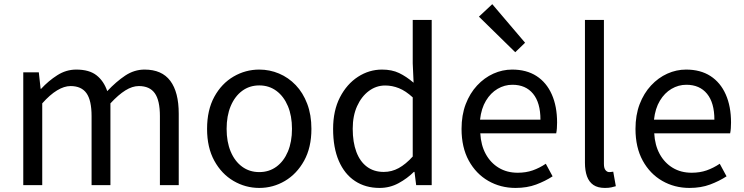

<svg xmlns="http://www.w3.org/2000/svg" viewBox="-20 -892 3584 925"><path d="M92.1 0V-543.4H167L175.7 -464.1H178.1Q213.7 -502.7 256.2 -529.7Q298.6 -556.8 347.4 -556.8Q410.1 -556.8 445.2 -529.1Q480.2 -501.5 496.7 -453Q539.8 -498.9 583.4 -527.9Q626.9 -556.8 676.6 -556.8Q759.8 -556.8 800.5 -502.4Q841.1 -448 841.1 -344.1V0H750.4V-332.4Q750.4 -408.5 725.7 -442.9Q701.1 -477.4 648.8 -477.4Q617.6 -477.4 584.2 -456.6Q550.8 -435.9 512 -394V0H421.2V-332.4Q421.2 -408.5 396.7 -442.9Q372.2 -477.4 319.9 -477.4Q289.3 -477.4 255 -456.6Q220.7 -435.9 183.5 -394V0Z M1229.1 13.4Q1162.6 13.4 1105 -20.3Q1047.4 -54 1012.5 -117.6Q977.6 -181.2 977.6 -271Q977.6 -361.9 1012.5 -425.7Q1047.4 -489.4 1105 -523.1Q1162.6 -556.8 1229.1 -556.8Q1278.9 -556.8 1324.3 -537.7Q1369.7 -518.6 1404.8 -481.9Q1439.8 -445.3 1460 -392.1Q1480.3 -338.9 1480.3 -271Q1480.3 -181.2 1445.1 -117.6Q1409.8 -54 1352.7 -20.3Q1295.7 13.4 1229.1 13.4ZM1229.1 -62.9Q1276.2 -62.9 1311.7 -88.9Q1347.2 -114.9 1367 -161.8Q1386.7 -208.7 1386.7 -271Q1386.7 -333.8 1367 -380.8Q1347.2 -427.8 1311.7 -454.2Q1276.2 -480.5 1229.1 -480.5Q1182.1 -480.5 1146.6 -454.2Q1111.1 -427.8 1091.4 -380.8Q1071.8 -333.8 1071.8 -271Q1071.8 -208.7 1091.4 -161.8Q1111.1 -114.9 1146.6 -88.9Q1182.1 -62.9 1229.1 -62.9Z M1808.6 13.4Q1740.7 13.4 1690.3 -19.9Q1639.9 -53.1 1612.3 -116.8Q1584.8 -180.4 1584.8 -271Q1584.8 -359.1 1617.8 -423.2Q1650.9 -487.2 1704.6 -522Q1758.3 -556.8 1820.4 -556.8Q1868 -556.8 1902.6 -540.2Q1937.3 -523.6 1972.6 -493.5L1968.4 -587V-796H2059.8V0H1985L1976.9 -64.1H1974.1Q1942.2 -32.3 1900.2 -9.5Q1858.1 13.4 1808.6 13.4ZM1828.8 -63.7Q1867 -63.7 1900.9 -82.2Q1934.8 -100.8 1968.4 -137.9V-422.9Q1934.4 -454.1 1902 -467.1Q1869.5 -480.1 1835.5 -480.1Q1792.6 -480.1 1757.1 -453.7Q1721.6 -427.3 1700.4 -380.6Q1679.3 -333.9 1679.3 -271.8Q1679.3 -206.8 1696.9 -160.1Q1714.5 -113.4 1748.1 -88.5Q1781.7 -63.7 1828.8 -63.7Z M2463.7 13.4Q2391.5 13.4 2332.4 -20.6Q2273.3 -54.6 2238.4 -118.2Q2203.6 -181.9 2203.6 -271Q2203.6 -337.5 2223.6 -390.1Q2243.7 -442.7 2278.5 -480.1Q2313.4 -517.6 2357 -537.2Q2400.6 -556.8 2447.4 -556.8Q2516.6 -556.8 2564.8 -525.7Q2613 -494.5 2638.4 -437.1Q2663.9 -379.7 2663.9 -301.7Q2663.9 -287.4 2662.9 -274.1Q2662 -260.7 2659.6 -249.7H2293.9Q2297 -192.4 2320.3 -149.8Q2343.7 -107.2 2383.1 -83.5Q2422.4 -59.8 2474.3 -59.8Q2513.8 -59.8 2546.5 -71.2Q2579.1 -82.7 2609.5 -103.1L2642.3 -42.5Q2606.8 -19.4 2563 -3Q2519.2 13.4 2463.7 13.4ZM2292.7 -315.5H2583.7Q2583.7 -397.1 2548.2 -440.3Q2512.8 -483.6 2448.5 -483.6Q2410.5 -483.6 2377.1 -463.9Q2343.7 -444.3 2321.2 -406.9Q2298.7 -369.6 2292.7 -315.5ZM2462.3 -640.4 2287.3 -811.8 2351.6 -871.9 2509.7 -686.1Z M2894.3 13.4Q2860.1 13.4 2838.9 -0.9Q2817.8 -15.3 2807.9 -42.6Q2798.1 -69.9 2798.1 -108.1V-796H2889.5V-102.1Q2889.5 -81.5 2897.3 -72.2Q2905 -62.9 2915 -62.9Q2918.8 -62.9 2922.8 -63.4Q2926.8 -63.9 2934.4 -64.9L2946.9 5.1Q2937.1 8 2924.9 10.7Q2912.7 13.4 2894.3 13.4Z M3301.7 13.4Q3229.5 13.4 3170.4 -20.6Q3111.3 -54.6 3076.4 -118.2Q3041.6 -181.9 3041.6 -271Q3041.6 -337.5 3061.6 -390.1Q3081.7 -442.7 3116.5 -480.1Q3151.4 -517.6 3195 -537.2Q3238.6 -556.8 3285.4 -556.8Q3354.6 -556.8 3402.8 -525.7Q3451 -494.5 3476.4 -437.1Q3501.9 -379.7 3501.9 -301.7Q3501.9 -287.4 3500.9 -274.1Q3500 -260.7 3497.6 -249.7H3131.9Q3135 -192.4 3158.3 -149.8Q3181.7 -107.2 3221.1 -83.5Q3260.4 -59.8 3312.3 -59.8Q3351.8 -59.8 3384.5 -71.2Q3417.1 -82.7 3447.5 -103.1L3480.3 -42.5Q3444.8 -19.4 3401 -3Q3357.2 13.4 3301.7 13.4ZM3130.7 -315.5H3421.7Q3421.7 -397.1 3386.2 -440.3Q3350.8 -483.6 3286.5 -483.6Q3248.5 -483.6 3215.1 -463.9Q3181.7 -444.3 3159.2 -406.9Q3136.7 -369.6 3130.7 -315.5Z"/></svg>

Font: Noto Sans SC Thin
Style: Regular
Weight: 100
Designer: Ryoko NISHIZUKA 西塚涼子 (kana, bopomofo & ideographs); Paul D. Hunt (Latin, Greek & Cyrillic); Sandoll Communications 산돌커뮤니
Foundry: Adobe
Version: Version 2.004-H2;hotconv 1.0.118;makeotfexe 2.5.65603